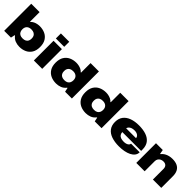

<svg xmlns="http://www.w3.org/2000/svg" viewBox="345 -2176 3638 3638"><g transform="rotate(45 2164.0 -356.5)"><path d="M476 12Q418 12 363.5 -8.5Q309 -29 268 -82H259L242 0H60V-725H284V-470H293Q316 -496 348 -511.5Q380 -527 414 -533.5Q448 -540 476 -540Q555 -540 619 -510.5Q683 -481 721 -420Q759 -359 759 -264Q759 -169 721 -108Q683 -47 619 -17.5Q555 12 476 12ZM407 -144Q451 -144 478.5 -159Q506 -174 519 -199.5Q532 -225 532 -255V-273Q532 -303 519 -328Q506 -353 478.5 -368.5Q451 -384 407 -384Q374 -384 350.5 -374.5Q327 -365 312 -349Q297 -333 290 -312Q283 -291 283 -267V-261Q283 -230 295.5 -203Q308 -176 335.5 -160Q363 -144 407 -144Z M855 -590V-725H1079V-590ZM855 0V-528H1079V0Z M1458 12Q1379 12 1315 -17.5Q1251 -47 1213 -108Q1175 -169 1175 -264Q1175 -359 1213 -420Q1251 -481 1315 -510.5Q1379 -540 1458 -540Q1487 -540 1521 -533.5Q1555 -527 1587 -511.5Q1619 -496 1641 -470H1650V-725H1874V0H1692L1675 -82H1666Q1625 -29 1570.5 -8.5Q1516 12 1458 12ZM1527 -144Q1571 -144 1598.5 -160Q1626 -176 1638.5 -203Q1651 -230 1651 -261V-267Q1651 -291 1644 -312Q1637 -333 1622 -349Q1607 -365 1583.5 -374.5Q1560 -384 1527 -384Q1483 -384 1455.5 -368.5Q1428 -353 1415 -328Q1402 -303 1402 -273V-255Q1402 -225 1415 -199.5Q1428 -174 1455.5 -159Q1483 -144 1527 -144Z M2253 12Q2174 12 2110 -17.5Q2046 -47 2008 -108Q1970 -169 1970 -264Q1970 -359 2008 -420Q2046 -481 2110 -510.5Q2174 -540 2253 -540Q2282 -540 2316 -533.5Q2350 -527 2382 -511.5Q2414 -496 2436 -470H2445V-725H2669V0H2487L2470 -82H2461Q2420 -29 2365.5 -8.5Q2311 12 2253 12ZM2322 -144Q2366 -144 2393.5 -160Q2421 -176 2433.5 -203Q2446 -230 2446 -261V-267Q2446 -291 2439 -312Q2432 -333 2417 -349Q2402 -365 2378.5 -374.5Q2355 -384 2322 -384Q2278 -384 2250.5 -368.5Q2223 -353 2210 -328Q2197 -303 2197 -273V-255Q2197 -225 2210 -199.5Q2223 -174 2250.5 -159Q2278 -144 2322 -144Z M3144 12Q3031 12 2945.5 -17Q2860 -46 2812.5 -107.5Q2765 -169 2765 -264Q2765 -357 2812 -418.5Q2859 -480 2942 -510Q3025 -540 3134 -540Q3248 -540 3331 -511Q3414 -482 3459 -421Q3504 -360 3504 -264V-226H2999Q3001 -189 3018 -164Q3035 -139 3067.5 -127Q3100 -115 3146 -115Q3176 -115 3199.5 -121Q3223 -127 3239 -137.5Q3255 -148 3263 -161Q3271 -174 3271 -188H3503Q3503 -138 3474.5 -100.5Q3446 -63 3396.5 -38Q3347 -13 3282 -0.5Q3217 12 3144 12ZM3000 -328H3264Q3264 -345 3256 -360Q3248 -375 3232.5 -387Q3217 -399 3194.5 -406Q3172 -413 3144 -413Q3100 -413 3070 -401.5Q3040 -390 3022.5 -370.5Q3005 -351 3000 -328Z M3600 0V-528H3782L3797 -442H3806Q3833 -477 3869.5 -498.5Q3906 -520 3947.5 -530Q3989 -540 4032 -540Q4111 -540 4163.5 -514.5Q4216 -489 4242.5 -438Q4269 -387 4269 -312V0H4045V-285Q4045 -306 4039 -324.5Q4033 -343 4021 -356Q4009 -369 3990.5 -376.5Q3972 -384 3946 -384Q3910 -384 3882.5 -369.5Q3855 -355 3839.5 -329.5Q3824 -304 3824 -271V0Z"/></g></svg>

Font: Archivo SemiBold Expanded Black
Style: Regular
Weight: 900
Width: 7
Version: Version 2.001